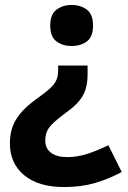

<svg xmlns="http://www.w3.org/2000/svg" viewBox="-20 -576 517 776"><path d="M334 -275Q334 -243 326.5 -217Q319 -191 300 -168Q281 -145 247 -121Q212 -95 193.5 -77Q175 -59 169 -43Q163 -27 163 -7Q163 24 186.5 41.5Q210 59 251 59Q293 59 334 45.5Q375 32 418 11L472 119Q423 146 366 163Q309 180 240 180Q135 180 77.5 132Q20 84 20 4Q20 -38 33 -69.5Q46 -101 72 -128.5Q98 -156 137 -183Q169 -206 185.5 -222Q202 -238 208.5 -254Q215 -270 215 -290V-311H334ZM356 -473Q356 -427 331 -408.5Q306 -390 269 -390Q234 -390 208.5 -408.5Q183 -427 183 -473Q183 -518 208.5 -537Q234 -556 269 -556Q306 -556 331 -537Q356 -518 356 -473Z"/></svg>

Font: Noto Sans Lao UI
Style: Regular
Weight: 400
Designer: Monotype Design Team
Foundry: Monotype Imaging Inc.
Version: Version 2.000